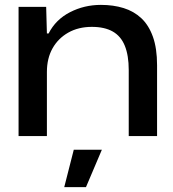

<svg xmlns="http://www.w3.org/2000/svg" viewBox="-20 -557 707 786"><path d="M56 0V-529H169L172 -420H179Q208 -477 266.5 -507Q325 -537 393 -537Q444 -537 486 -524Q528 -511 558.5 -482.5Q589 -454 606 -406.5Q623 -359 623 -290V0H507V-270Q507 -330 491 -369.5Q475 -409 441.5 -428Q408 -447 356 -447Q301 -447 259.5 -423.5Q218 -400 195 -359Q172 -318 172 -262V0ZM243 209 282 56H397L332 209Z"/></svg>

Font: Mona Sans Expanded Medium
Style: Regular
Weight: 500
Width: 7
Designer: Deni Anggara
Foundry: GitHub
Version: Version 2.000